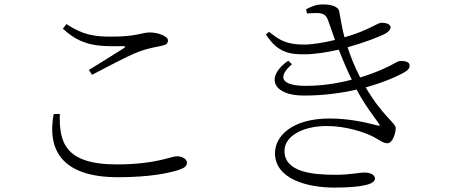

<svg xmlns="http://www.w3.org/2000/svg" viewBox="-20 -806 2040 870"><path d="M265 -676C346 -601 415 -594 535 -597C550 -597 551 -594 540 -587C501 -562 436 -522 383 -489L397 -467C462 -501 554 -550 602 -569C654 -589 683 -592 710 -598C732 -602 741 -608 741 -623C741 -643 694 -659 659 -659C623 -659 600 -640 485 -640C406 -640 355 -648 281 -697ZM251 -290C248 -166 270 -61 509 -61C687 -61 755 -98 782 -98C804 -98 827 -86 827 -69C827 -54 817 -45 790 -36C746 -22 660 -3 515 -3C269 -3 192 -118 223 -289Z M1689 -238C1640 -250 1568 -269 1473 -269C1306 -269 1226 -191 1226 -112C1226 6 1375 44 1493 44C1626 44 1679 28 1679 3C1679 -12 1661 -24 1634 -24C1599 -24 1572 -14 1501 -14C1402 -14 1269 -24 1269 -122C1269 -190 1353 -235 1461 -235C1544 -235 1624 -209 1662 -191C1698 -174 1713 -157 1736 -157C1758 -157 1773 -200 1773 -226C1773 -249 1715 -278 1637 -410C1716 -432 1777 -458 1815 -480C1832 -490 1836 -499 1836 -509C1836 -524 1819 -530 1797 -530C1779 -530 1772 -518 1717 -494C1688 -481 1652 -467 1612 -455C1586 -505 1568 -552 1555 -592C1639 -615 1711 -644 1730 -656C1743 -665 1750 -673 1750 -682C1749 -698 1727 -703 1708 -703C1691 -703 1650 -668 1541 -637C1530 -677 1524 -718 1517 -754C1513 -779 1475 -786 1443 -786C1416 -786 1395 -779 1367 -764L1371 -745C1386 -746 1401 -747 1418 -747C1449 -746 1459 -735 1467 -713L1498 -625C1449 -613 1394 -604 1359 -604C1277 -604 1247 -624 1199 -662L1185 -650C1239 -565 1296 -560 1359 -560C1407 -560 1462 -569 1515 -581C1534 -532 1554 -486 1574 -445C1510 -428 1439 -417 1366 -417C1250 -417 1238 -459 1303 -515L1286 -531C1180 -457 1216 -373 1356 -373C1445 -373 1526 -384 1596 -400C1635 -326 1679 -272 1696 -247C1703 -237 1703 -234 1689 -238Z"/></svg>

Font: Noto Serif KR Light
Style: Regular
Weight: 300
Designer: Ryoko NISHIZUKA 西塚涼子 (kana & ideographs); Frank Grießhammer (Latin, Greek & Cyrillic); Wenlong ZHANG 张文龙 (bopomofo); San
Foundry: Adobe
Version: Version 2.001;hotconv 1.1.0;makeotfexe 2.6.0